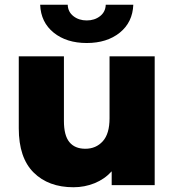

<svg xmlns="http://www.w3.org/2000/svg" viewBox="-20 -779 732 808"><path d="M631 -542V0H450V-58Q420 -25 378 -8Q336 9 289 9Q184 9 121.5 -53Q59 -115 59 -239V-542H249V-270Q249 -209 272 -181Q295 -153 339 -153Q384 -153 412.5 -184.5Q441 -216 441 -281V-542ZM149 -759H265Q266 -729 289 -711Q312 -693 345 -693Q378 -693 401 -711Q424 -729 425 -759H541Q538 -685 484 -641.5Q430 -598 345 -598Q260 -598 206 -641.5Q152 -685 149 -759Z"/></svg>

Font: Montserrat Alternates ExtraBold
Style: Regular
Weight: 800
Designer: Julieta Ulanovsky
Foundry: Julieta Ulanovsky
Version: Version 7.200